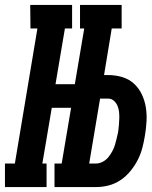

<svg xmlns="http://www.w3.org/2000/svg" viewBox="-49 -755 612 775"><path d="M-29 0V-95H11L102 -640H74L73 -735H242V-640H213L175 -415H253L291 -640H274V-735H442V-640H402L371 -452H388Q417 -452 444 -444Q471 -436 491 -418Q511 -400 523 -375Q535 -350 539.5 -322.5Q544 -295 542.5 -266Q541 -237 536 -208Q532 -183 525.5 -158Q519 -133 507 -109.5Q495 -86 477.5 -64.5Q460 -43 437.5 -28Q415 -13 390 -6.5Q365 0 340 0H171V-95H200L238 -320H160L122 -95H139V0ZM311 -95H339Q352 -95 365.5 -102Q379 -109 388 -120Q397 -131 404 -144Q411 -157 415 -170Q419 -183 422 -196.5Q425 -210 428 -223Q430 -237 431 -250.5Q432 -264 432.5 -277Q433 -290 431.5 -303.5Q430 -317 425 -328.5Q420 -340 410.5 -348.5Q401 -357 387 -357H355Z"/></svg>

Font: Iosevka QP
Style: Bold Italic
Weight: 700
Italic angle: -9°
Designer: Belleve Invis
Foundry: Belleve Invis
Version: Version 20.0.0; ttfautohint (v1.8.4)